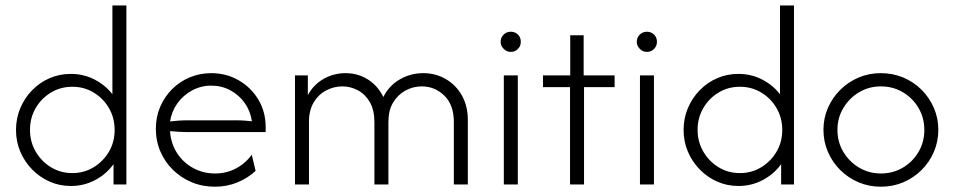

<svg xmlns="http://www.w3.org/2000/svg" viewBox="-20 -687 3554 715"><path d="M243.8 5.6Q201.4 5.6 164.6 -10.8Q127.8 -27.1 99.7 -55.9Q71.5 -84.7 55.6 -122.2Q39.6 -159.7 39.6 -202.8Q39.6 -246.5 55.6 -284.4Q71.5 -322.2 99.7 -351Q127.8 -379.9 164.6 -395.8Q201.4 -411.8 243.8 -411.8Q291 -411.8 331.2 -391.3Q371.5 -370.8 398.6 -336.1V-666.7H450.7V0H402.8V-75.7Q376.4 -38.9 334.7 -16.7Q293.1 5.6 243.8 5.6ZM249.3 -42.4Q293.1 -42.4 328.8 -64.2Q364.6 -86.1 385.8 -122.2Q406.9 -158.3 406.9 -202.8Q406.9 -247.9 385.8 -284.4Q364.6 -320.8 328.8 -342.4Q293.1 -363.9 249.3 -363.9Q205.6 -363.9 169.8 -342.4Q134 -320.8 112.8 -284.4Q91.7 -247.9 91.7 -203.5Q91.7 -159 112.8 -122.6Q134 -86.1 169.8 -64.2Q205.6 -42.4 249.3 -42.4Z M780.6 8.3Q734 8.3 694.1 -8.3Q654.2 -25 624.3 -54.2Q594.4 -83.3 577.4 -122.6Q560.4 -161.8 560.4 -207.6Q560.4 -251.4 576.4 -288.9Q592.4 -326.4 620.8 -354.9Q649.3 -383.3 686.8 -399Q724.3 -414.6 766.7 -414.6Q822.9 -414.6 869.1 -387.8Q915.3 -361.1 942.4 -315.6Q969.4 -270.1 969.4 -213.2V-195.1H677.1Q661.8 -195.1 645.5 -196.2Q629.2 -197.2 613.2 -198.6Q616 -153.5 638.9 -117.7Q661.8 -81.9 699 -61.5Q736.1 -41 781.2 -41Q823.6 -41 859.4 -60.1Q895.1 -79.2 917.4 -111.1L931.9 -50.7Q902.8 -23.6 863.9 -7.6Q825 8.3 780.6 8.3ZM613.2 -234.7Q629.2 -236.8 645.1 -237.8Q661.1 -238.9 677.1 -238.9H861.1Q877.8 -238.9 891.3 -237.8Q904.9 -236.8 918.1 -235.4Q912.5 -273.6 891.3 -303.5Q870.1 -333.3 837.8 -350.7Q805.6 -368.1 766.7 -368.1Q728.5 -368.1 695.5 -350.3Q662.5 -332.6 641 -302.8Q619.4 -272.9 613.2 -234.7Z M1078.5 0V-406.2H1126.4V-332.6Q1147.9 -372.2 1185.4 -393.4Q1222.9 -414.6 1266.7 -414.6Q1312.5 -414.6 1349.7 -391.3Q1386.8 -368.1 1407.6 -325.7Q1428.5 -368.1 1468.8 -391.3Q1509 -414.6 1556.2 -414.6Q1602.1 -414.6 1639.9 -392.7Q1677.8 -370.8 1700 -331.6Q1722.2 -292.4 1722.2 -239.6V0H1670.1V-232.6Q1670.1 -296.5 1634.7 -330.9Q1599.3 -365.3 1550.7 -365.3Q1518.1 -365.3 1489.6 -349.7Q1461.1 -334 1443.8 -304.9Q1426.4 -275.7 1426.4 -233.3V0H1374.3V-232.6Q1374.3 -276.4 1357.6 -305.9Q1341 -335.4 1313.5 -350.3Q1286.1 -365.3 1254.9 -365.3Q1222.9 -365.3 1194.1 -350Q1165.3 -334.7 1147.9 -305.2Q1130.6 -275.7 1130.6 -233.3V0Z M1856.2 0V-406.2H1908.3V0ZM1881.9 -493.8Q1871.5 -493.8 1863.2 -499Q1854.9 -504.2 1849.7 -512.5Q1844.4 -520.8 1844.4 -531.2Q1844.4 -542.4 1849.7 -550.7Q1854.9 -559 1863.2 -563.9Q1871.5 -568.8 1881.9 -568.8Q1893.1 -568.8 1901.4 -563.9Q1909.7 -559 1914.6 -550.7Q1919.4 -542.4 1919.4 -531.2Q1919.4 -520.8 1914.6 -512.5Q1909.7 -504.2 1901.4 -499Q1893.1 -493.8 1881.9 -493.8Z M2102.8 0V-362.5H2002.1V-406.2H2103.5V-555.6H2153.5V-406.2H2268.8V-362.5H2154.9V0Z M2363.2 0V-406.2H2415.3V0ZM2388.9 -493.8Q2378.5 -493.8 2370.1 -499Q2361.8 -504.2 2356.6 -512.5Q2351.4 -520.8 2351.4 -531.2Q2351.4 -542.4 2356.6 -550.7Q2361.8 -559 2370.1 -563.9Q2378.5 -568.8 2388.9 -568.8Q2400 -568.8 2408.3 -563.9Q2416.7 -559 2421.5 -550.7Q2426.4 -542.4 2426.4 -531.2Q2426.4 -520.8 2421.5 -512.5Q2416.7 -504.2 2408.3 -499Q2400 -493.8 2388.9 -493.8Z M2729.9 5.6Q2687.5 5.6 2650.7 -10.8Q2613.9 -27.1 2585.8 -55.9Q2557.6 -84.7 2541.7 -122.2Q2525.7 -159.7 2525.7 -202.8Q2525.7 -246.5 2541.7 -284.4Q2557.6 -322.2 2585.8 -351Q2613.9 -379.9 2650.7 -395.8Q2687.5 -411.8 2729.9 -411.8Q2777.1 -411.8 2817.4 -391.3Q2857.6 -370.8 2884.7 -336.1V-666.7H2936.8V0H2888.9V-75.7Q2862.5 -38.9 2820.8 -16.7Q2779.2 5.6 2729.9 5.6ZM2735.4 -42.4Q2779.2 -42.4 2814.9 -64.2Q2850.7 -86.1 2871.9 -122.2Q2893.1 -158.3 2893.1 -202.8Q2893.1 -247.9 2871.9 -284.4Q2850.7 -320.8 2814.9 -342.4Q2779.2 -363.9 2735.4 -363.9Q2691.7 -363.9 2655.9 -342.4Q2620.1 -320.8 2599 -284.4Q2577.8 -247.9 2577.8 -203.5Q2577.8 -159 2599 -122.6Q2620.1 -86.1 2655.9 -64.2Q2691.7 -42.4 2735.4 -42.4Z M3260.4 8.3Q3216 8.3 3177.4 -8Q3138.9 -24.3 3109.4 -53.5Q3079.9 -82.6 3063.2 -121.2Q3046.5 -159.7 3046.5 -203.5Q3046.5 -247.2 3063.2 -285.4Q3079.9 -323.6 3109.4 -352.8Q3138.9 -381.9 3177.4 -398.3Q3216 -414.6 3260.4 -414.6Q3304.9 -414.6 3343.8 -398.3Q3382.6 -381.9 3411.8 -352.8Q3441 -323.6 3457.6 -285.4Q3474.3 -247.2 3474.3 -203.5Q3474.3 -159.7 3457.6 -121.2Q3441 -82.6 3411.5 -53.5Q3381.9 -24.3 3343.4 -8Q3304.9 8.3 3260.4 8.3ZM3260.4 -41Q3305.6 -41 3342.4 -62.8Q3379.2 -84.7 3400.7 -121.5Q3422.2 -158.3 3422.2 -202.8Q3422.2 -247.9 3400.7 -284.7Q3379.2 -321.5 3342.4 -343.4Q3305.6 -365.3 3260.4 -365.3Q3216 -365.3 3179.2 -343.4Q3142.4 -321.5 3120.5 -284.7Q3098.6 -247.9 3098.6 -203.5Q3098.6 -158.3 3120.5 -121.5Q3142.4 -84.7 3179.2 -62.8Q3216 -41 3260.4 -41Z"/></svg>

Font: Afacad Flux Light
Style: Regular
Weight: 300
Designer: Kristian Moeller
Foundry: Dicotype
Version: Version 1.100